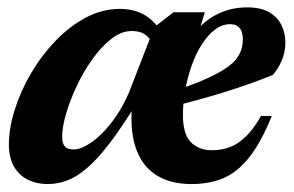

<svg xmlns="http://www.w3.org/2000/svg" viewBox="-20 -474 778 508"><path d="M503 -380 488.5 -375.5Q509.5 -411.5 548.2 -433Q587 -454.5 633.5 -454.5Q670 -454.5 692 -441.8Q714 -429 724.5 -408Q735 -387 735 -361.5Q735 -335 724.8 -312.2Q714.5 -289.5 701.5 -275.5Q672 -263.5 638.8 -251.8Q605.5 -240 570.5 -229.2Q535.5 -218.5 500 -208.8Q464.5 -199 430.5 -191L432 -230.5Q479.5 -246 512.8 -260Q546 -274 567.5 -287Q589 -300 600.8 -313Q612.5 -326 617.5 -340Q622.5 -354 622.5 -369.5Q622.5 -383 618.8 -391.8Q615 -400.5 607.8 -405.2Q600.5 -410 589 -410Q567.5 -410 548.5 -395.5Q529.5 -381 513.8 -356.2Q498 -331.5 487 -300.2Q476 -269 470 -235.2Q464 -201.5 464 -169.5Q464 -119.5 484.8 -98Q505.5 -76.5 541 -76.5Q566.5 -76.5 588.2 -84.8Q610 -93 630.2 -112.5Q650.5 -132 670.5 -167H699Q670 -95.5 638.2 -56.2Q606.5 -17 569.5 -2Q532.5 13 487 13Q430 13 392.2 -11.5Q354.5 -36 338.5 -84.8Q322.5 -133.5 330.5 -207L342.5 -202.5Q302.5 -137.5 270.2 -95.2Q238 -53 210.5 -29.5Q183 -6 157.8 3.5Q132.5 13 106.5 13Q76.5 13 53.2 1.2Q30 -10.5 16.8 -33.8Q3.5 -57 3.5 -91Q3.5 -134.5 19 -183.8Q34.5 -233 62.2 -280.2Q90 -327.5 127 -366Q164 -404.5 207.2 -427.5Q250.5 -450.5 297 -450.5Q332 -450.5 359.2 -436.2Q386.5 -422 409 -387L385.5 -354Q380 -370 366 -381Q352 -392 328.5 -392Q301.5 -392 275 -371.5Q248.5 -351 225 -318.2Q201.5 -285.5 183.5 -247.5Q165.5 -209.5 155 -173.8Q144.5 -138 144.5 -113Q144.5 -94 151.8 -86.2Q159 -78.5 175 -78.5Q189.5 -78.5 208.2 -88.8Q227 -99 247.2 -118.5Q267.5 -138 287 -166.2Q306.5 -194.5 321.5 -230L388.5 -402.5L439 -441.5H522Z"/></svg>

Font: Newsreader 24pt
Style: Bold Italic
Weight: 700
Italic angle: -17°
Designer: Hugues Gentile
Foundry: Production Type
Version: Version 1.003